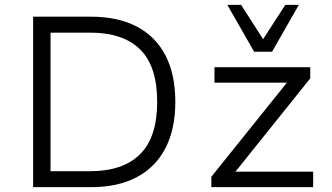

<svg xmlns="http://www.w3.org/2000/svg" viewBox="-20 -774 1373 794"><path d="M117 0V-705H356Q468 -705 546 -664Q624 -623 664.5 -544.5Q705 -466 705 -353Q705 -240 664 -161Q623 -82 545 -41Q467 0 356 0ZM189 -66H353Q488 -66 559 -136Q630 -206 630 -353Q630 -500 559.5 -569.5Q489 -639 353 -639H189ZM854 0V-43L1188 -459L1197 -432H867V-496H1263V-450L928 -32L919 -64H1275V0ZM1031 -560 920 -754H977L1068 -612L1160 -754H1216L1105 -560Z"/></svg>

Font: Nunito Sans 6pt Light
Style: Regular
Weight: 300
Version: Version 3.101;gftools[0.9.27]